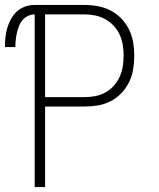

<svg xmlns="http://www.w3.org/2000/svg" viewBox="-21 -755 641 775"><path d="M119 0V-697Q105 -697 91.5 -690.5Q78 -684 69 -673Q60 -662 55 -648.5Q50 -635 47 -621.5Q44 -608 42.5 -593.5Q41 -579 41 -565H-1Q-1 -585 1 -604.5Q3 -624 8.5 -642.5Q14 -661 23.5 -678.5Q33 -696 47.5 -709Q62 -722 80.5 -728.5Q99 -735 119 -735H320Q348 -735 374.5 -730Q401 -725 425.5 -712.5Q450 -700 469 -680Q488 -660 500 -635.5Q512 -611 516.5 -584Q521 -557 521 -530Q521 -503 516.5 -475.5Q512 -448 500 -423.5Q488 -399 469 -379Q450 -359 425.5 -346.5Q401 -334 374.5 -329.5Q348 -325 320 -325H161V0ZM161 -363H320Q342 -363 363.5 -367Q385 -371 404 -381.5Q423 -392 438 -408.5Q453 -425 462 -445Q471 -465 474.5 -486.5Q478 -508 478 -530Q478 -552 474.5 -573.5Q471 -595 462 -615Q453 -635 438 -651Q423 -667 404 -677.5Q385 -688 363.5 -692.5Q342 -697 320 -697H161Z"/></svg>

Font: Iosevka Aile Extralight
Style: Regular
Weight: 200
Designer: Belleve Invis
Foundry: Belleve Invis
Version: Version 31.1.0; ttfautohint (v1.8.4)